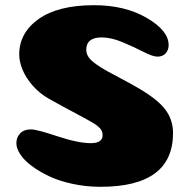

<svg xmlns="http://www.w3.org/2000/svg" viewBox="-20 -712 734 739"><path d="M342 -692Q461 -692 545 -643Q629 -594 629 -539Q629 -524 622.5 -513.5Q616 -503 606.5 -498.5Q597 -494 586 -494Q568 -494 532 -512.5Q496 -531 452 -549.5Q408 -568 371 -568Q312 -568 312 -520Q312 -505 321.5 -491.5Q331 -478 352 -463.5Q373 -449 393 -438Q413 -427 448 -408.5Q483 -390 507 -376Q584 -332 615 -292Q646 -252 646 -200Q646 7 367 7Q312 7 260.5 -4Q209 -15 170.5 -33Q132 -51 102.5 -73Q73 -95 58 -118Q43 -141 43 -161Q43 -183 57.5 -198.5Q72 -214 100 -214Q121 -214 201 -187.5Q281 -161 330 -161Q375 -161 375 -192Q375 -201 371.5 -208.5Q368 -216 359.5 -223.5Q351 -231 340.5 -237.5Q330 -244 311.5 -254Q293 -264 274.5 -274Q256 -284 226 -300Q196 -316 168 -332Q131 -353 104.5 -384Q78 -415 66 -445.5Q54 -476 54 -502Q54 -586 129 -639Q204 -692 342 -692Z"/></svg>

Font: Coiny
Style: Regular
Weight: 400
Version: Version 001.001